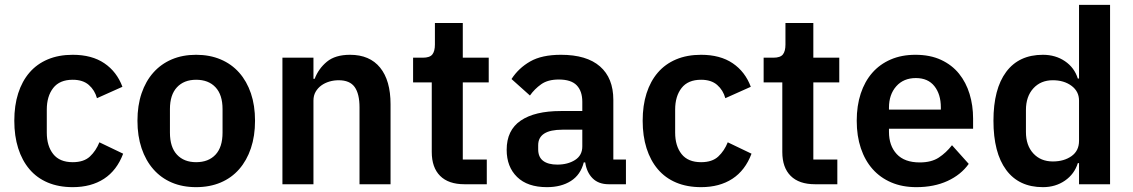

<svg xmlns="http://www.w3.org/2000/svg" viewBox="-20 -760 4673 792"><path d="M280 12Q222 12 177 -7Q132 -26 101.5 -62Q71 -98 55 -148.5Q39 -199 39 -262Q39 -325 55 -375Q71 -425 101.5 -460.5Q132 -496 177 -515Q222 -534 280 -534Q359 -534 410.5 -499Q462 -464 485 -402L380 -355Q371 -388 346.5 -409.5Q322 -431 280 -431Q226 -431 199.5 -397Q173 -363 173 -308V-213Q173 -158 199.5 -124.5Q226 -91 280 -91Q326 -91 351 -114.5Q376 -138 390 -173L488 -126Q462 -57 409 -22.5Q356 12 280 12Z M789 12Q733 12 688.5 -7Q644 -26 612.5 -62Q581 -98 564 -148.5Q547 -199 547 -262Q547 -325 564 -375Q581 -425 612.5 -460.5Q644 -496 688.5 -515Q733 -534 789 -534Q845 -534 890 -515Q935 -496 966.5 -460.5Q998 -425 1015 -375Q1032 -325 1032 -262Q1032 -199 1015 -148.5Q998 -98 966.5 -62Q935 -26 890 -7Q845 12 789 12ZM789 -91Q840 -91 869 -122Q898 -153 898 -213V-310Q898 -369 869 -400Q840 -431 789 -431Q739 -431 710 -400Q681 -369 681 -310V-213Q681 -153 710 -122Q739 -91 789 -91Z M1145 0V-522H1273V-435H1278Q1294 -477 1328.5 -505.5Q1363 -534 1424 -534Q1505 -534 1548 -481Q1591 -428 1591 -330V0H1463V-317Q1463 -373 1443 -401Q1423 -429 1377 -429Q1357 -429 1338.5 -423.5Q1320 -418 1305.5 -407.5Q1291 -397 1282 -381.5Q1273 -366 1273 -345V0Z M1896 0Q1830 0 1795.5 -34.5Q1761 -69 1761 -133V-420H1684V-522H1724Q1753 -522 1763.5 -535.5Q1774 -549 1774 -576V-665H1889V-522H1996V-420H1889V-102H1988V0Z M2491 0Q2449 0 2424.5 -24.5Q2400 -49 2394 -90H2388Q2375 -39 2335 -13.5Q2295 12 2236 12Q2156 12 2113 -30Q2070 -72 2070 -142Q2070 -223 2128 -262.5Q2186 -302 2293 -302H2382V-340Q2382 -384 2359 -408Q2336 -432 2285 -432Q2240 -432 2212.5 -412.5Q2185 -393 2166 -366L2090 -434Q2119 -479 2167 -506.5Q2215 -534 2294 -534Q2400 -534 2455 -486Q2510 -438 2510 -348V-102H2562V0ZM2279 -81Q2322 -81 2352 -100Q2382 -119 2382 -156V-225H2300Q2200 -225 2200 -161V-144Q2200 -112 2220.5 -96.5Q2241 -81 2279 -81Z M2872 12Q2814 12 2769 -7Q2724 -26 2693.5 -62Q2663 -98 2647 -148.5Q2631 -199 2631 -262Q2631 -325 2647 -375Q2663 -425 2693.5 -460.5Q2724 -496 2769 -515Q2814 -534 2872 -534Q2951 -534 3002.5 -499Q3054 -464 3077 -402L2972 -355Q2963 -388 2938.5 -409.5Q2914 -431 2872 -431Q2818 -431 2791.5 -397Q2765 -363 2765 -308V-213Q2765 -158 2791.5 -124.5Q2818 -91 2872 -91Q2918 -91 2943 -114.5Q2968 -138 2982 -173L3080 -126Q3054 -57 3001 -22.5Q2948 12 2872 12Z M3342 0Q3276 0 3241.5 -34.5Q3207 -69 3207 -133V-420H3130V-522H3170Q3199 -522 3209.5 -535.5Q3220 -549 3220 -576V-665H3335V-522H3442V-420H3335V-102H3434V0Z M3760 12Q3702 12 3656.5 -7.5Q3611 -27 3579.5 -62.5Q3548 -98 3531 -148.5Q3514 -199 3514 -262Q3514 -324 3530.5 -374Q3547 -424 3578 -459.5Q3609 -495 3654 -514.5Q3699 -534 3756 -534Q3817 -534 3862 -513Q3907 -492 3936 -456Q3965 -420 3979.5 -372.5Q3994 -325 3994 -271V-229H3647V-216Q3647 -159 3679 -124.5Q3711 -90 3774 -90Q3822 -90 3852.5 -110Q3883 -130 3907 -161L3976 -84Q3944 -39 3888.5 -13.5Q3833 12 3760 12ZM3758 -438Q3707 -438 3677 -404Q3647 -370 3647 -316V-308H3861V-317Q3861 -371 3834.5 -404.5Q3808 -438 3758 -438Z M4431 -87H4426Q4412 -42 4373 -15Q4334 12 4282 12Q4183 12 4130.5 -59Q4078 -130 4078 -262Q4078 -393 4130.5 -463.5Q4183 -534 4282 -534Q4334 -534 4373 -507.5Q4412 -481 4426 -436H4431V-740H4559V0H4431ZM4323 -94Q4369 -94 4400 -116Q4431 -138 4431 -179V-345Q4431 -383 4400 -406Q4369 -429 4323 -429Q4273 -429 4242.5 -395.5Q4212 -362 4212 -306V-216Q4212 -160 4242.5 -127Q4273 -94 4323 -94Z"/></svg>

Font: IBM Plex Sans Thai Looped SemiBold
Style: Regular
Weight: 600
Designer: Mike Abbink, Paul van der Laan, Pieter van Rosmalen, Ben Mitchell, Mark Frömberg
Foundry: Bold Monday
Version: Version 1.1